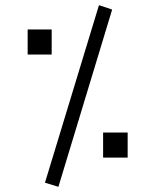

<svg xmlns="http://www.w3.org/2000/svg" viewBox="-20 -703 606 743"><path d="M206 20 154 4 363 -683 414 -666ZM379 -93V-190H474V-93ZM87 -492V-589H180V-492Z"/></svg>

Font: Cairo Play Medium
Style: Regular
Weight: 500
Version: Version 3.119